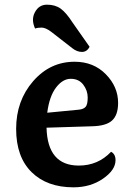

<svg xmlns="http://www.w3.org/2000/svg" viewBox="-20 -791 557 821"><path d="M363 -591Q352 -569 330.5 -569Q309 -569 289 -585L199 -655Q175 -673 158 -673Q141 -673 130 -669Q121 -689 121 -706Q121 -723 129 -738Q146 -771 181 -771Q216 -771 239.5 -754Q263 -737 290 -695ZM182 -309 317 -322Q337 -324 346 -334Q355 -344 355 -374Q355 -404 336 -429Q317 -454 282.5 -454Q248 -454 219.5 -416.5Q191 -379 182 -309ZM317 -83Q399 -83 455 -142Q474 -132 474 -106Q474 -64 420.5 -27Q367 10 294 10Q181 10 115 -55Q49 -120 49 -240Q49 -360 121.5 -443.5Q194 -527 299 -527Q380 -527 432.5 -473.5Q485 -420 485 -351Q485 -299 459 -275.5Q433 -252 372 -251L179 -245Q183 -83 317 -83Z"/></svg>

Font: Laila SemiBold
Style: Regular
Weight: 600
Designer: Hitesh Malaviya
Foundry: Indian Type Foundry
Version: Version 1.302;PS 1.0;hotconv 1.0.78;makeotf.lib2.5.61930; tt